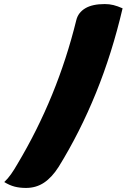

<svg xmlns="http://www.w3.org/2000/svg" viewBox="-20 -793 640 946"><path d="M584 -752Q532 -530 453 -335.5Q374 -141 269 29Q236 81 197 107Q158 133 108 133Q77 133 52 126.5Q27 120 1 104Q19 87 34.5 65Q50 43 66 15Q164 -149 236.5 -326Q309 -503 356 -694Q365 -731 400 -752Q435 -773 496 -773Q519 -773 539 -768Q559 -763 584 -752Z"/></svg>

Font: Recursive Sn Csl St Blk
Style: Regular
Weight: 900
Version: Version 1.079;hotconv 1.0.112;makeotfexe 2.5.65598; ttfautoh